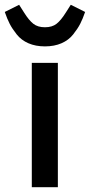

<svg xmlns="http://www.w3.org/2000/svg" viewBox="-55 -783 376 803"><path d="M187 0H78V-520H187ZM-35 -733 25 -763 46 -730Q66 -698 84.5 -683.5Q103 -669 133 -669Q163 -669 181.5 -683.5Q200 -698 220 -730L241 -763L301 -733Q291 -704 280.5 -683.5Q270 -663 251 -639Q232 -615 202 -602Q172 -589 133 -589Q94 -589 64 -602Q34 -615 15 -639Q-4 -663 -14.5 -683.5Q-25 -704 -35 -733Z"/></svg>

Font: IBM Plex Sans Medm
Style: Regular
Weight: 500
Designer: Mike Abbink, Paul van der Laan, Pieter van Rosmalen
Foundry: Bold Monday
Version: Version 3.005